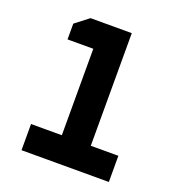

<svg xmlns="http://www.w3.org/2000/svg" viewBox="-126 -794 830 897"><g transform="rotate(20 289.0 -345.0)"><path d="M79.9 0V-130.1H233V-559.9H104.9V-638.3L172 -690H377V-130.1H514.1V0Z"/></g></svg>

Font: Oxanium ExtraLight
Style: Regular
Weight: 200
Designer: Severin Meyer
Version: Version 2.000